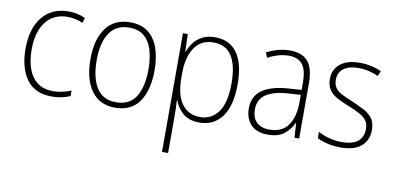

<svg xmlns="http://www.w3.org/2000/svg" viewBox="-72 -760 2489 1215"><g transform="rotate(10 1172.0 -152.5)"><path d="M269 10Q160 10 107 -63.5Q54 -137 54 -260Q54 -391 115 -465Q176 -539 282 -539Q342 -539 390 -516L380 -483Q356 -494 331 -499Q306 -504 282 -504Q193 -504 143 -439.5Q93 -375 93 -261Q93 -192 111.5 -139Q130 -86 169.5 -55.5Q209 -25 271 -25Q302 -25 331.5 -31.5Q361 -38 387 -49V-14Q364 -3 334 3.5Q304 10 269 10Z M882 -265Q882 -139 831 -64.5Q780 10 676 10Q575 10 522.5 -64.5Q470 -139 470 -266Q470 -395 524 -467Q578 -539 679 -539Q749 -539 794 -504.5Q839 -470 860.5 -408.5Q882 -347 882 -265ZM510 -266Q510 -154 550.5 -89.5Q591 -25 676 -25Q763 -25 803 -89Q843 -153 843 -265Q843 -336 826.5 -390Q810 -444 774 -474.5Q738 -505 679 -505Q594 -505 552 -442Q510 -379 510 -266Z M1224 -539Q1317 -539 1366 -471.5Q1415 -404 1415 -269Q1415 -132 1362.5 -61Q1310 10 1218 10Q1150 10 1111 -24.5Q1072 -59 1057 -104H1054Q1057 -55 1057 -1V234H1018V-529H1049L1053 -415H1055Q1067 -448 1088 -476Q1109 -504 1142.5 -521.5Q1176 -539 1224 -539ZM1220 -505Q1140 -505 1098.5 -444Q1057 -383 1057 -277V-251Q1057 -139 1099 -82Q1141 -25 1215 -25Q1289 -25 1332.5 -84.5Q1376 -144 1376 -269Q1376 -385 1337.5 -445Q1299 -505 1220 -505Z M1705 -539Q1783 -539 1820.5 -495.5Q1858 -452 1858 -355V0H1828L1822 -94H1820Q1801 -52 1763.5 -21Q1726 10 1657 10Q1584 10 1547.5 -30Q1511 -70 1511 -133Q1511 -212 1569 -252.5Q1627 -293 1734 -300L1820 -306V-349Q1820 -434 1791.5 -469.5Q1763 -505 1703 -505Q1671 -505 1638 -496Q1605 -487 1569 -468L1556 -501Q1590 -518 1627.5 -528.5Q1665 -539 1705 -539ZM1737 -269Q1647 -263 1598.5 -230.5Q1550 -198 1550 -133Q1550 -80 1579.5 -51.5Q1609 -23 1662 -23Q1742 -23 1780.5 -76.5Q1819 -130 1820 -219V-274Z M2302 -133Q2302 -67 2257.5 -28.5Q2213 10 2125 10Q2077 10 2038 0Q1999 -10 1974 -23V-64Q2006 -46 2045 -35.5Q2084 -25 2125 -25Q2198 -25 2231 -53.5Q2264 -82 2264 -133Q2264 -167 2247.5 -188Q2231 -209 2201.5 -224.5Q2172 -240 2133 -256Q2090 -273 2056.5 -290.5Q2023 -308 2003.5 -335Q1984 -362 1984 -407Q1984 -467 2028.5 -503Q2073 -539 2152 -539Q2193 -539 2229 -531Q2265 -523 2293 -509L2278 -476Q2253 -489 2219 -497Q2185 -505 2151 -505Q2091 -505 2056.5 -480Q2022 -455 2022 -407Q2022 -374 2037.5 -353.5Q2053 -333 2082 -319Q2111 -305 2150 -289Q2191 -271 2225.5 -253.5Q2260 -236 2281 -208Q2302 -180 2302 -133Z"/></g></svg>

Font: Noto Sans Tamil SemiCondensed ExtraLight
Style: Regular
Weight: 200
Width: 4
Designer: Jelle Bosma - Monotype Design Team
Foundry: Monotype Imaging Inc.
Version: Version 2.004; ttfautohint (v1.8.4.7-5d5b)